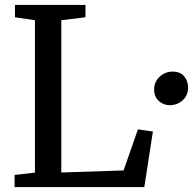

<svg xmlns="http://www.w3.org/2000/svg" viewBox="-20 -763 787 783"><path d="M122.5 -59V-680.5L41 -692.5V-743H328.5V-692.5L230 -680.5V-59.5L484 -68L542.5 -235.5L603.5 -226.5L568.5 0H39.5V-49.5ZM672 -334Q646.5 -334 627.5 -351.5Q608.5 -369 608.5 -397.5Q608.5 -429.5 631.2 -450.2Q654 -471 683.5 -471Q716 -471 731.5 -451.2Q747 -431.5 747 -406.5Q747 -373.5 724.8 -353.8Q702.5 -334 672 -334Z"/></svg>

Font: Merriweather
Style: Regular
Weight: 400
Designer: Eben Sorkin
Foundry: Eben Sorkin
Version: Version 2.100; ttfautohint (v1.7.19-72a1) -l 8 -r 50 -G 200 